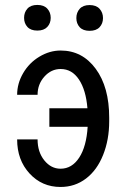

<svg xmlns="http://www.w3.org/2000/svg" viewBox="-20 -741 512 771"><path d="M223.6 -463.9Q185.5 -463.9 158.2 -433.3Q130.9 -402.8 130.9 -360.4H48.8Q48.8 -405.8 73 -447.3Q97.2 -488.8 138.2 -513.4Q179.2 -538.1 223.6 -538.1Q310.5 -538.1 364.5 -464.6Q418.5 -391.1 418.5 -268.6V-253.9Q418.5 -179.7 394 -118.7Q369.6 -57.6 325.2 -23.9Q280.8 9.8 223.1 9.8Q148.4 9.8 98.6 -44.4Q48.8 -98.6 48.8 -181.2H130.9Q130.9 -130.4 158 -96.9Q185.1 -63.5 223.1 -63.5Q269 -63.5 298.1 -108.2Q327.1 -152.8 332 -231.9H178.2V-306.2H331.1Q325.2 -379.4 297.1 -421.6Q269 -463.9 223.6 -463.9ZM76.7 -669.4Q76.7 -691.4 90.1 -706.3Q103.5 -721.2 129.9 -721.2Q156.2 -721.2 169.9 -706.3Q183.6 -691.4 183.6 -669.4Q183.6 -647.5 169.9 -632.8Q156.2 -618.2 129.9 -618.2Q103.5 -618.2 90.1 -632.8Q76.7 -647.5 76.7 -669.4ZM286.6 -668.5Q286.6 -690.4 300 -705.6Q313.5 -720.7 339.8 -720.7Q366.2 -720.7 379.9 -705.6Q393.6 -690.4 393.6 -668.5Q393.6 -646.5 379.9 -631.8Q366.2 -617.2 339.8 -617.2Q313.5 -617.2 300 -631.8Q286.6 -646.5 286.6 -668.5Z"/></svg>

Font: Roboto Condensed
Style: Regular
Weight: 400
Designer: Google
Version: Version 2.001047; 2015